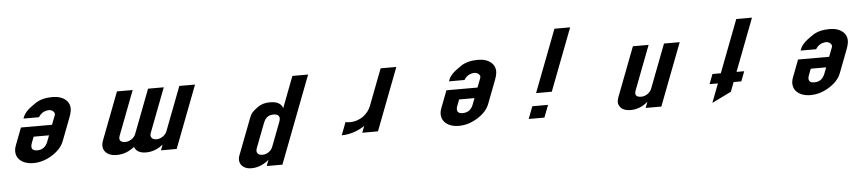

<svg xmlns="http://www.w3.org/2000/svg" viewBox="-47 -969 6566 1461"><g transform="rotate(-5 3236.5 -238.5)"><path d="M327.8 -385C352.2 -385 376.1 -364.3 368 -343L340.8 -272H103.3L52.9 -140C20.6 -55.4 77.6 6 174.6 6C223.8 6 271.6 -8.5 318.1 -37.5C364.6 -66.5 395.4 -100.7 410.4 -140L479.6 -321C484.9 -335 488.9 -349.2 491.4 -363.5C504.2 -435 446.8 -482 362.3 -482C309 -482 265.6 -470.8 232 -448.5C198.5 -426.2 175 -407.7 161.4 -393C147.9 -378.3 138.4 -363.7 132.8 -349L128.6 -338H247.3C260.6 -361.7 287.9 -385 327.8 -385ZM211.8 -88C169.2 -88 162.6 -113.2 175.6 -147L193.5 -194H311L293.1 -147C280.4 -113.8 256.3 -88 211.8 -88Z M1034.8 0C1082.3 0 1126 -16.3 1166 -49L1149.6 -6H1269.6L1451.5 -482H1331.5L1202.7 -145C1193.5 -121 1161.2 -93 1124.1 -93C1088.9 -93 1072.3 -114.5 1083.9 -145L1212.7 -482H1092.7L963.9 -145C954.8 -121 922.5 -93 885.3 -93C847.4 -93 834 -112.5 846.4 -145L975.2 -482H855.2L716.1 -118C690.2 -50.1 733 0 811 0C870.7 0 911.5 -23 947.2 -49C959.2 -19 987 0 1034.8 0Z M1958.4 137 1940.8 183H2060.8L2315.3 -483H2195.3L2104.4 -245C2092.9 -280.3 2060.9 -298 2008.4 -298C1969.2 -298 1937.3 -288.7 1912.7 -270C1871 -238.4 1861.1 -229.8 1845.9 -190L1741.1 84C1718.6 143 1756.9 190 1824.4 190C1880.5 190 1928.3 162.9 1958.4 137ZM1915.7 95C1880.5 95 1865.5 72.5 1877.2 42L1948.3 -144C1959 -172 1978 -203 2024.6 -203C2068.3 -203 2079.5 -179.9 2065.8 -144L1994.7 42C1984.9 67.8 1955.8 95 1915.7 95Z M2567.4 -98 2529.9 0C2596.7 0 2664.5 -26.6 2706.7 -57L2687.2 -6H2807.2L2989.1 -482H2869.1L2762.5 -203C2742 -149.3 2683.8 -94 2599.6 -94C2588.1 -94 2576.7 -95.7 2567.4 -98Z M3577.8 -385C3602.2 -385 3626.1 -364.3 3618 -343L3590.8 -272H3353.3L3302.9 -140C3270.6 -55.4 3327.6 6 3424.6 6C3473.8 6 3521.6 -8.5 3568.1 -37.5C3614.6 -66.5 3645.4 -100.7 3660.4 -140L3729.6 -321C3734.9 -335 3738.9 -349.2 3741.4 -363.5C3754.2 -435 3696.8 -482 3612.3 -482C3559 -482 3515.6 -470.8 3482 -448.5C3448.5 -426.2 3425 -407.7 3411.4 -393C3397.9 -378.3 3388.4 -363.7 3382.8 -349L3378.6 -338H3497.3C3510.6 -361.7 3537.9 -385 3577.8 -385ZM3461.8 -88C3419.2 -88 3412.6 -113.2 3425.6 -147L3443.5 -194H3561L3543.1 -147C3530.4 -113.8 3506.3 -88 3461.8 -88Z M4333 -667H4213L4031 -191H4151ZM4114 -94H3994L3958 0H4078Z M4648.1 -49C4659.8 -16.3 4689.8 0 4738.1 0C4785.6 0 4829.3 -17.3 4869.3 -52L4851.7 -6H4971.7L5153.6 -482H5033.6L4905.6 -147C4896.2 -122.5 4864.8 -94 4826.6 -94C4787.4 -94 4774.6 -111.7 4788.1 -147L4916.1 -482H4796.1L4654.7 -112C4647.9 -94.2 4639.4 -68.2 4648.1 -49Z M5717.8 -620H5597.8L5444.6 -219H5380.8L5352.2 -144H5415.9L5360.9 0L5508.4 -72L5535.9 -144H5594.7L5623.3 -219H5564.6Z M6263.8 -385C6288.2 -385 6312.1 -364.3 6304 -343L6276.8 -272H6039.3L5988.9 -140C5956.6 -55.4 6013.6 6 6110.6 6C6159.8 6 6207.6 -8.5 6254.1 -37.5C6300.6 -66.5 6331.4 -100.7 6346.4 -140L6415.6 -321C6420.9 -335 6424.9 -349.2 6427.4 -363.5C6440.2 -435 6382.8 -482 6298.3 -482C6245 -482 6201.6 -470.8 6168 -448.5C6134.5 -426.2 6111 -407.7 6097.4 -393C6083.9 -378.3 6074.4 -363.7 6068.8 -349L6064.6 -338H6183.3C6196.6 -361.7 6223.9 -385 6263.8 -385ZM6147.8 -88C6105.2 -88 6098.6 -113.2 6111.6 -147L6129.5 -194H6247L6229.1 -147C6216.4 -113.8 6192.3 -88 6147.8 -88Z"/></g></svg>

Font: Din Kursivschrift
Style: Extended Italic
Weight: 400
Version: Version 1.089